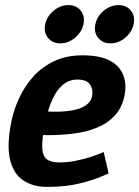

<svg xmlns="http://www.w3.org/2000/svg" viewBox="-20 -725 546 753"><path d="M386.7 -128.7 406 -45Q406 -45 376 -32Q346 -19 291.8 -5.5Q237.7 8 165 8L212.3 -88Q244.7 -88 275.5 -94.2Q306.3 -100.3 331.7 -108.3Q357 -116.3 371.8 -122.5Q386.7 -128.7 386.7 -128.7ZM25 -250H158.3Q145 -185.3 145.5 -150Q146 -114.7 162.5 -101.3Q179 -88 212.3 -88L165 8Q109 8 70.5 -18Q32 -44 19 -101Q6 -158 25 -250ZM304 -508Q372.3 -508 411.2 -487Q450 -466 463.8 -429.5Q477.7 -393 467.7 -347Q457.7 -301 429.5 -271Q401.3 -241 360.8 -224.5Q320.3 -208 271.7 -201.5Q223 -195 171 -195L94 -196L166.3 -287.7Q207 -285.7 237.8 -288.7Q268.7 -291.7 290.2 -299Q311.7 -306.3 324.5 -318.5Q337.3 -330.7 341 -347Q346.3 -372.3 333.7 -392.7Q321 -413 283.3 -413Q251.7 -413 227.3 -393Q203 -373 186.2 -336.5Q169.3 -300 158.3 -250H25Q35 -298 56.8 -344Q78.7 -390 112.7 -427Q146.7 -464 194.2 -486Q241.7 -508 304 -508ZM216.6 -555Q185.3 -555 168 -577Q150.7 -599 157.3 -630Q164.2 -661.7 190.6 -683.3Q217 -705 248.2 -705Q279.5 -705 296.7 -683.3Q314 -661.7 307.3 -630Q300.7 -599 274.3 -577Q247.9 -555 216.6 -555ZM413.3 -555Q382 -555 364.7 -577Q347.3 -599 354 -630Q360.8 -661.7 387.2 -683.3Q413.7 -705 444.9 -705Q476.1 -705 493.4 -683.3Q510.7 -661.7 504 -630Q497.3 -599 471 -577Q444.6 -555 413.3 -555Z"/></svg>

Font: Epunda Sans Light
Style: Italic
Weight: 300
Italic angle: -12.0243°
Designer: Simon Atzbach
Foundry: typofactur
Version: Version 2.204